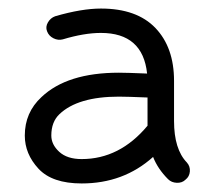

<svg xmlns="http://www.w3.org/2000/svg" viewBox="-20 -421 490 449"><path d="M171 8Q102 8 70 -26.5Q38 -61 38 -104Q38 -158 77 -194Q137 -251 258 -251Q276 -251 324 -249Q314 -344 216 -344Q177 -344 127 -329Q116 -326 105 -331.5Q94 -337 90 -348Q86 -358 92 -368.5Q98 -379 109 -383Q171 -401 216 -401Q300 -401 343.5 -355.5Q387 -310 387 -232V-138Q387 -72 417 -41Q425 -32 424 -20Q423 -8 414 -1Q406 7 393.5 6.5Q381 6 373 -2Q349 -26 338 -54Q269 8 171 8ZM325 -127V-193Q277 -195 258 -195Q162 -195 119 -154Q100 -136 100 -104Q100 -83 118.5 -66Q137 -49 171 -49Q260 -49 325 -127Z"/></svg>

Font: Hoogli Medium
Style: Regular
Weight: 500
Designer: Anand Singh Naorem
Foundry: Brand New Type
Version: Version 1.00 b007